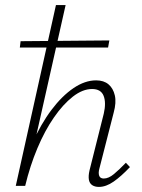

<svg xmlns="http://www.w3.org/2000/svg" viewBox="-20 -731 558 755"><path d="M369 4Q353 4 342.5 -3Q332 -10 329.5 -24.5Q327 -39 332 -61L388 -284Q398 -327 387.5 -354Q377 -381 342 -381Q305 -381 266.5 -351Q228 -321 192 -269Q156 -217 127 -148Q98 -79 79 0H50Q73 -91 107 -167.5Q141 -244 182.5 -299Q224 -354 269 -384.5Q314 -415 358 -415Q388 -415 406.5 -399.5Q425 -384 431.5 -356Q438 -328 427 -288L371 -69Q366 -51 370 -40Q374 -29 388 -29Q407 -29 428 -46.5Q449 -64 475 -91L491 -74Q457 -38 427 -17Q397 4 369 4ZM42 0 200 -711H238L78 0ZM405 -544H58L61 -569L410 -572Z"/></svg>

Font: Ysabeau Infant ExtraLight
Style: Italic
Weight: 250
Italic angle: -12°
Designer: Christian Thalmann (Catharsis Fonts)
Version: Version 2.001;gftools[0.9.30]; featfreeze: ss01,ss02,lnum